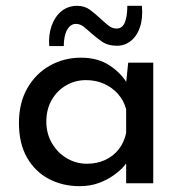

<svg xmlns="http://www.w3.org/2000/svg" viewBox="-20 -629 626 659"><path d="M253 10Q195 10 147.5 -15Q100 -40 72.5 -88.5Q45 -137 45 -207Q45 -276 74 -326.5Q103 -377 151.5 -404Q200 -431 258 -431Q316 -431 356 -404.5Q396 -378 417 -342L411 -326L420 -414H506V0H413V-108L423 -84Q419 -74 405.5 -58.5Q392 -43 369.5 -27Q347 -11 318 -0.5Q289 10 253 10ZM278 -67Q313 -67 341 -80Q369 -93 387.5 -116.5Q406 -140 413 -173V-254Q405 -284 385 -306.5Q365 -329 337 -341.5Q309 -354 275 -354Q238 -354 207 -336Q176 -318 157.5 -286Q139 -254 139 -211Q139 -171 158 -138Q177 -105 209 -86Q241 -67 278 -67ZM382 -472Q350 -472 329.5 -486.5Q309 -501 291 -517Q279 -528 267 -537.5Q255 -547 240 -547Q228 -547 218.5 -537.5Q209 -528 204 -511Q199 -494 199 -471H149Q146 -510 157.5 -541.5Q169 -573 191.5 -591Q214 -609 245 -609Q271 -609 290 -594.5Q309 -580 325 -565Q339 -552 352 -541.5Q365 -531 380 -531Q400 -531 408.5 -552Q417 -573 417 -609H467Q471 -567 460.5 -536Q450 -505 429 -488.5Q408 -472 382 -472Z"/></svg>

Font: Josefin Sans Thin
Style: Regular
Weight: 400
Version: Version 2.000